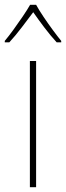

<svg xmlns="http://www.w3.org/2000/svg" viewBox="-42 -783 276 803"><path d="M109 0H83V-528H109ZM109 -763Q121 -741 140.5 -712Q160 -683 180 -656Q200 -629 214 -612V-606H195Q170 -633 143.5 -668Q117 -703 97 -732Q76 -704 49 -668.5Q22 -633 -3 -606H-22V-612Q-6 -631 14 -658.5Q34 -686 53 -714Q72 -742 84 -763Z"/></svg>

Font: Noto Sans Thai SemCond Thin
Style: Regular
Weight: 100
Width: 4
Designer: Monotype Design Team
Foundry: Monotype Imaging Inc.
Version: Version 2.002; ttfautohint (v1.8.4.7-5d5b)